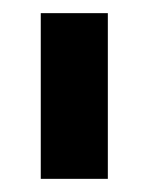

<svg xmlns="http://www.w3.org/2000/svg" viewBox="-20 -701 226 292"><path d="M144 -429H42V-681H144Z"/></svg>

Font: Hind Mysuru SemiBold
Style: Regular
Weight: 600
Designer: Manushi Parikh, Hitesh Malaviya
Foundry: Indian Type Foundry
Version: Version 0.703;PS 1.0;hotconv 1.0.86;makeotf.lib2.5.63406